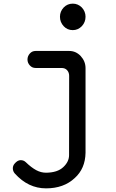

<svg xmlns="http://www.w3.org/2000/svg" viewBox="-20 -795 640 1055"><path d="M233 240Q135 240 61.5 158.5Q50.5 146 50.5 130Q50.5 116 59.5 105Q76 85 93.5 85Q110 85 121.5 96Q137 111 151.5 122Q166 133 179 140Q205 154 233 154Q296 153.5 328 123Q359.5 93.5 359.5 57.5L360 -378.5Q360 -396.5 349 -409Q338 -421.5 318 -421.5H175.5Q156.5 -421.5 144 -435.5Q131 -449.5 131 -468Q131 -486.5 144 -501Q156.5 -515 175.5 -515H360.5Q397 -515 423.5 -487Q450 -458 450 -420.5V44.5Q448.5 131.5 390.5 183.5Q330 240 233 240ZM380 -629.5Q350 -629.5 330 -651Q309.5 -673 309.5 -703Q309.5 -732 330 -754Q350.5 -775 380 -775Q408.5 -775 429.5 -754Q450 -732 450 -703Q450 -673 429.5 -651Q408.5 -629.5 380 -629.5Z"/></svg>

Font: Maple Mono SC NF
Style: Regular
Weight: 400
Designer: subframe7536
Version: Version 4.2; ttfautohint (v1.8.4.7-5d5b-dirty);Nerd Fonts 6.